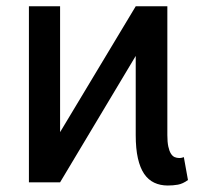

<svg xmlns="http://www.w3.org/2000/svg" viewBox="-20 -565 671 595"><path d="M69.6 0V-545.5H166.2V-155.5L400.6 -545.5H498.6V-146.3Q498.6 -124.6 501.6 -110.8Q504.6 -96.9 509.6 -89Q514.6 -81 521.3 -78.1Q528.1 -75.3 535.5 -75.3Q539.8 -75.3 543.7 -76.2Q547.6 -77.1 549.7 -78.1L562.5 -7.1Q546.5 4.6 531.2 7.3Q516 9.9 500 9.9Q476.6 9.9 458.1 1.2Q439.6 -7.5 426.8 -26.1Q414.1 -44.7 407.3 -74.6Q400.6 -104.4 400.6 -146.3V-391.7L166.2 0Z"/></svg>

Font: Fast_Sans
Style: Regular
Weight: 400
Designer: Rasmus Andersson
Foundry: rsms
Version: Version 3.018;git-588b23468